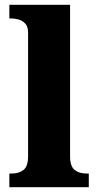

<svg xmlns="http://www.w3.org/2000/svg" viewBox="-20 -780 409 800"><path d="M19 0V-57H30Q59 -57 78 -72Q97 -87 97 -128V-644Q97 -670 84.5 -682.5Q72 -695 56.5 -699Q41 -703 30 -703H19V-760H272V-128Q272 -87 291 -72Q310 -57 339 -57H350V0Z"/></svg>

Font: Noto Serif Lao ExtraBold
Style: Regular
Weight: 800
Designer: Monotype Design Team
Foundry: Monotype Imaging Inc.
Version: Version 2.003; ttfautohint (v1.8.4.7-5d5b)